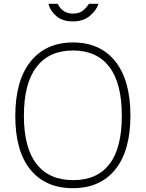

<svg xmlns="http://www.w3.org/2000/svg" viewBox="-20 -974 762 1004"><path d="M60 -367Q60 -553 140 -652.5Q220 -752 362 -752Q504 -752 583 -653Q662 -554 662 -369Q662 -186 583 -88Q504 10 361 10Q218 10 139 -87Q60 -184 60 -367ZM617 -369Q617 -539 551.5 -624.5Q486 -710 362 -710Q237 -710 171 -624Q105 -538 105 -369Q105 -201 171 -116.5Q237 -32 363 -32Q488 -32 552.5 -116Q617 -200 617 -369ZM361 -862Q307 -862 274.5 -890Q242 -918 233 -954H281Q282 -952 291.5 -937.5Q301 -923 319 -913Q337 -903 361 -903Q393 -903 412 -917.5Q431 -932 445 -954H495Q485 -921 450.5 -891.5Q416 -862 361 -862Z"/></svg>

Font: Morrison Thin
Style: Regular
Weight: 100
Designer: Pablo Impallari, Rodrigo Fuenzalida (Modified by Dan O. Williams)
Version: Version 0.03;June 6, 2019;FontCreator 11.5.0.2425 64-bit; tt